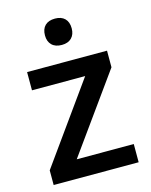

<svg xmlns="http://www.w3.org/2000/svg" viewBox="-113 -821 704 894"><g transform="rotate(-15 239.0 -373.5)"><path d="M33.2 0ZM442.9 0H33.2V-70.8L306.2 -452.1H49.8V-540H435.1V-460L168 -87.9H442.9ZM174.3 -683.1Q174.3 -713.9 191.2 -730.5Q208 -747.1 239.3 -747.1Q269.5 -747.1 286.4 -730.5Q303.2 -713.9 303.2 -683.1Q303.2 -653.8 286.4 -637Q269.5 -620.1 239.3 -620.1Q208 -620.1 191.2 -637Q174.3 -653.8 174.3 -683.1Z"/></g></svg>

Font: Open Sans Semibold
Style: Regular
Weight: 600
Foundry: Ascender Corporation
Version: Version 1.10; ttfautohint (v1.5.65-e2d9)